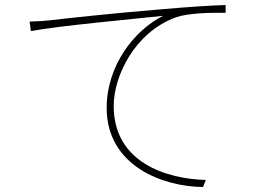

<svg xmlns="http://www.w3.org/2000/svg" viewBox="-20 -727 1040 765"><path d="M98 -641 103 -603C204 -623 509 -651 630 -664C514 -606 405 -465 405 -297C405 -67 628 17 789 18L800 -10C644 -14 433 -79 433 -305C433 -423 516 -598 681 -658C729 -675 818 -677 879 -676V-707C816 -705 738 -700 623 -690C438 -675 225 -652 179 -646C159 -644 135 -642 98 -641Z"/></svg>

Font: Noto Sans JP Thin
Style: Regular
Weight: 100
Designer: Ryoko NISHIZUKA 西塚涼子 (kana, bopomofo & ideographs); Paul D. Hunt (Latin, Greek & Cyrillic); Sandoll Communications 산돌커뮤니
Foundry: Adobe
Version: Version 2.004;hotconv 1.0.118;makeotfexe 2.5.65603